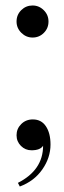

<svg xmlns="http://www.w3.org/2000/svg" viewBox="-20 -535 233 696"><path d="M94.2 9.8Q71.8 9.8 55.9 -6.1Q40 -22 40 -44.9Q40 -68.4 56.9 -85.2Q73.7 -102.1 99.1 -102.1Q129.9 -102.1 146.5 -77.1Q163.1 -52.2 163.1 -11.2Q163.1 36.6 133.5 79.1Q104 121.6 51.8 141.1L44.9 127.9Q136.2 81.5 136.2 -6.8Q126 9.8 94.2 9.8ZM40 -457Q40 -481.4 57.1 -498.3Q74.2 -515.1 98.1 -515.1Q121.6 -515.1 138.7 -498Q155.8 -481 155.8 -457Q155.8 -432.6 138.9 -415.8Q122.1 -398.9 98.1 -398.9Q74.7 -398.9 57.4 -416Q40 -433.1 40 -457Z"/></svg>

Font: Messapia
Style: Regular
Weight: 400
Designer: Luca Marsano
Foundry: Collletttivo
Version: Version 1.000;FEAKit 1.0